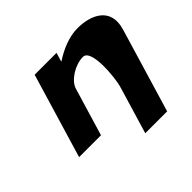

<svg xmlns="http://www.w3.org/2000/svg" viewBox="-162 -728 1098 1098"><g transform="rotate(-45 387.0 -178.5)"><path d="M71.8 0H248.8L335.6 -290C350.8 -341 428.4 -390 492.5 -390C561.5 -390 538 -170 522.8 -119L436 171H613L765.3 -338C808.1 -481 691.1 -528 587 -528C519.3 -528 448.9 -499 388.5 -459H386.1L402.3 -513H225.3Z"/></g></svg>

Font: Hussar
Style: BdSuprExtOblThree
Weight: 700
Foundry: Cannot Into Space Fonts
Version: Version 2.00